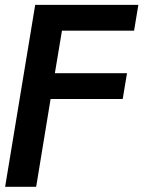

<svg xmlns="http://www.w3.org/2000/svg" viewBox="-40 -542 575 767"><path d="M-19.5 204.1 100.6 -522.5H512.7L495.6 -419.4H207.5L179.2 -249.5H467.3L450.2 -146.5H162.1L104.5 204.1Z"/></svg>

Font: Inter 28pt SemiBold
Style: Italic
Weight: 600
Italic angle: -9.3988°
Designer: Rasmus Andersson
Foundry: rsms
Version: Version 4.001;git-66647c0bb